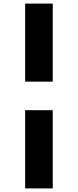

<svg xmlns="http://www.w3.org/2000/svg" viewBox="-20 -857 435 1070"><path d="M120 -837H274V-402H120ZM120 -243H274V193H120Z"/></svg>

Font: BioRhyme SemiExpanded ExtraBold
Style: Regular
Weight: 800
Width: 6
Designer: Aoife Mooney
Foundry: Aoife Mooney Type
Version: Version 1.600;gftools[0.9.33]